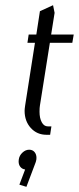

<svg xmlns="http://www.w3.org/2000/svg" viewBox="-20 -516 302 735"><path d="M51.3 102.1Q51.3 97.7 51.8 95.2Q53.7 79.6 65.7 68.4Q77.6 57.1 91.8 57.1Q104.5 57.1 112.1 65.9Q119.6 74.7 119.6 88.4Q119.6 92.8 119.1 95.2Q117.2 105 115.2 108.9L81.1 199.2L54.2 190.9L76.2 132.8Q64.9 131.3 58.1 123Q51.3 114.7 51.3 102.1ZM74.2 -91.8Q74.2 -98.1 76.2 -111.8L113.8 -352.1H85L89.8 -383.8H119.1L132.8 -473.1L183.1 -496.1L189 -466.8L175.8 -383.8H262.2L256.8 -352.1H170.9L132.8 -111.8Q131.3 -103.5 131.3 -88.4Q131.3 -63.5 139.9 -47.9Q148.4 -32.2 163.1 -32.2H176.8L171.9 0H158.2Q121.6 0 97.9 -26.1Q74.2 -52.2 74.2 -91.8Z"/></svg>

Font: Gawaa
Style: Italic
Weight: 400
Designer: T. Christopher White
Version: Version 1.0